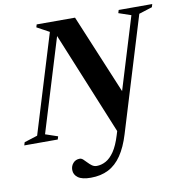

<svg xmlns="http://www.w3.org/2000/svg" viewBox="-131 -778 1078 1124"><g transform="rotate(-10 408.0 -215.5)"><path d="M597 -187.5 528.5 39 256.5 -624 278.5 -633.5 98 -43 171.5 -18 166 0H-33L-27.5 -18L51 -43L230 -628.5L156.5 -668.5L161.5 -685H389.5ZM556.5 38Q534 112 501.2 160Q468.5 208 423.5 231Q378.5 254 318.5 254Q266.5 254 242.5 236.2Q218.5 218.5 218.5 190.5Q218.5 167 233.5 150Q248.5 133 273 133Q283 133 293 142Q303 151 313.5 162.5Q324 174 336.5 183Q349 192 364.5 192Q392 192 418.8 177.5Q445.5 163 468.8 128.8Q492 94.5 510 35.5L717 -642L643.5 -667L649 -685H848.5L843 -667L764 -642Z"/></g></svg>

Font: Newsreader 36pt
Style: Bold Italic
Weight: 700
Italic angle: -17°
Designer: Hugues Gentile
Foundry: Production Type
Version: Version 1.003